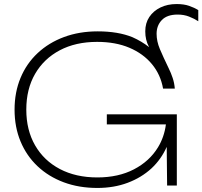

<svg xmlns="http://www.w3.org/2000/svg" viewBox="-20 -917 1000 949"><path d="M461 12Q370 12 295 -16Q220 -44 165.5 -95.5Q111 -147 81.5 -218Q52 -289 52 -375Q52 -461 81.5 -532Q111 -603 166 -654.5Q221 -706 296.5 -734Q372 -762 463 -762Q564 -762 635 -733Q680 -713 717 -684Q716 -685 716 -686Q698 -719 698 -762Q698 -803 718 -833Q738 -863 773 -880Q808 -897 853 -897Q889 -897 915 -888Q941 -879 960 -867V-812Q940 -825 914.5 -835Q889 -845 858 -845Q806 -845 780 -818Q754 -791 754 -750Q754 -713 770 -675Q786 -637 814 -579Q825 -557 833.5 -531.5Q842 -506 844 -479H786Q774 -548 731 -600Q688 -652 619.5 -681Q551 -710 460 -710Q354 -710 275.5 -668.5Q197 -627 153.5 -552Q110 -477 110 -375Q110 -274 153.5 -198.5Q197 -123 276 -81.5Q355 -40 461 -40Q565 -40 642 -80Q719 -120 761 -189Q792 -240 800 -302H508V-352H854V0H806L804 -191Q777 -130 729 -85Q679 -39 611 -13.5Q543 12 461 12Z"/></svg>

Font: Bounded
Style: Regular
Weight: 200
Designer: Vlad Churkin
Version: Version 1.0